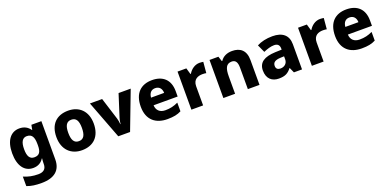

<svg xmlns="http://www.w3.org/2000/svg" viewBox="-4 -1461 5265 2601"><g transform="rotate(-20 2628.5 -160.0)"><path d="M249 -559C124 -559 44 -457 44 -274C44 -92 122 10 246 10C316 10 365 -20 397 -71H402C399 -48 397 -22 397 -3V8C397 77 359 113 282 113C201 113 139 99 72 71V208C135 232 199 240 282 240C471 240 565 157 565 1V-549H421L408 -480H404C370 -529 321 -559 249 -559ZM308 -426C382 -426 409 -377 409 -275V-254C409 -160 380 -121 310 -121C245 -121 215 -168 215 -271C215 -374 246 -426 308 -426Z M1221 -276C1221 -458 1109 -559 953 -559C784 -559 682 -458 682 -276C682 -92 794 10 950 10C1118 10 1221 -92 1221 -276ZM853 -276C853 -377 882 -429 951 -429C1022 -429 1050 -377 1050 -276C1050 -174 1022 -120 952 -120C881 -120 853 -174 853 -276Z M1474 0H1644L1853 -549H1678L1576 -230C1568 -205 1561 -173 1560 -145H1556C1555 -172 1548 -208 1541 -231L1441 -549H1265Z M2162 -559C2003 -559 1897 -466 1897 -271C1897 -78 2016 10 2182 10C2271 10 2327 -2 2381 -30V-155C2320 -126 2266 -113 2196 -113C2115 -113 2070 -159 2067 -231H2414V-309C2414 -473 2317 -559 2162 -559ZM2165 -442C2227 -442 2258 -398 2259 -340H2070C2076 -410 2113 -442 2165 -442Z M2847 -559C2778 -559 2720 -514 2688 -459H2681L2655 -549H2528V0H2697V-275C2697 -377 2769 -401 2833 -401C2856 -401 2875 -399 2887 -396L2901 -554C2889 -556 2865 -559 2847 -559Z M3316 -559C3243 -559 3183 -532 3148 -478H3140L3117 -549H2989V0H3158V-250C3158 -363 3181 -426 3263 -426C3318 -426 3342 -387 3342 -311V0H3510V-358C3510 -499 3432 -559 3316 -559Z M3898 -560C3810 -560 3733 -542 3673 -510L3724 -398C3777 -421 3829 -438 3878 -438C3926 -438 3955 -415 3955 -362V-346L3861 -343C3702 -336 3619 -283 3619 -166C3619 -46 3691 10 3788 10C3879 10 3922 -15 3969 -74H3973L4006 0H4123V-364C4123 -493 4041 -560 3898 -560ZM3904 -248 3955 -250V-206C3955 -147 3911 -111 3855 -111C3817 -111 3791 -128 3791 -170C3791 -217 3820 -245 3904 -248Z M4584 -559C4515 -559 4457 -514 4425 -459H4418L4392 -549H4265V0H4434V-275C4434 -377 4506 -401 4570 -401C4593 -401 4612 -399 4624 -396L4638 -554C4626 -556 4602 -559 4584 -559Z M4963 -559C4804 -559 4698 -466 4698 -271C4698 -78 4817 10 4983 10C5072 10 5128 -2 5182 -30V-155C5121 -126 5067 -113 4997 -113C4916 -113 4871 -159 4868 -231H5215V-309C5215 -473 5118 -559 4963 -559ZM4966 -442C5028 -442 5059 -398 5060 -340H4871C4877 -410 4914 -442 4966 -442Z"/></g></svg>

Font: Noto Sans Ethiopic ExtraBold
Style: Regular
Weight: 800
Designer: Monotype Design Team
Foundry: Monotype Imaging Inc.
Version: Version 2.102